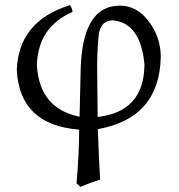

<svg xmlns="http://www.w3.org/2000/svg" viewBox="-20 -498 696 747"><path d="M293 229 277.8 215.3Q287.6 102.5 288.1 6.3Q55.7 -11.7 45.4 -226.1Q51.8 -415.5 252 -478Q259.8 -469.2 262.2 -451.7Q128.4 -393.1 123.5 -245.6Q132.3 -76.2 289.6 -43.9L293.9 -229.5Q300.8 -476.1 446.3 -476.1Q512.7 -476.1 559.1 -414.6Q605.5 -353 605.5 -275.9Q600.1 -38.1 360.8 4.4Q363.8 106 369.6 200.7Q331.5 212.4 293 229ZM359.9 -43Q541 -63.5 542 -247.1Q527.3 -408.2 419.9 -418.9Q369.1 -418.9 363.5 -356.7Q357.9 -294.4 357.9 -239.7Z"/></svg>

Font: Almanac
Style: Regular
Weight: 400
Designer: Eden's Almanac
Version: Version 3.501;March 28, 2021;FontCreator 13.0.0.2683 64-bit